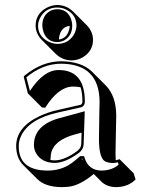

<svg xmlns="http://www.w3.org/2000/svg" viewBox="-20 -685 577 771"><path d="M123 -582Q123 -628.4 165.5 -652.8Q187 -664.6 210 -665Q247.1 -664.1 272.9 -639.2L329.6 -582.5Q353 -557.6 353.5 -525.4Q353.5 -479.5 312 -454.6Q290.5 -442.4 266.6 -442.4Q230 -443.4 203.6 -468.8L147 -525.4Q123.5 -550.3 123 -582ZM310.1 -47.9H306.2L312 -42Q311 -45.4 310.1 -47.9ZM216.8 -526.4Q248 -530.8 257.3 -564.5Q259.8 -573.2 259.8 -581.1Q227.5 -577.1 218.8 -542.5Q216.8 -534.2 216.8 -526.4ZM182.6 -42.5Q190.9 -41 200.2 -41Q240.7 -41.5 292 -80.1Q305.7 -91.8 306.2 -106L307.6 -152.3L281.7 -145.5Q194.8 -122.1 184.6 -66.4Q183.1 -56.2 182.6 -45.4Q182.6 -43.5 182.6 -42.5ZM444.8 -41.5Q452.6 -43 460 -45.9L516.6 10.7L524.4 35.6Q494.6 66.4 444.3 66.4Q408.7 65.4 387.2 44.4L356.4 13.7Q302.7 58.1 258.8 64.5Q244.1 66.4 226.6 66.4Q161.6 65.9 129.4 33.7L72.8 -22.5Q45.4 -50.8 44.9 -98.1Q44.9 -173.8 138.2 -218.3Q170.9 -233.9 210.9 -243.2L304.2 -264.2Q310.5 -268.1 311 -275.9Q311 -310.5 303.7 -334.5Q290 -337.4 271.5 -337.4Q213.9 -335.9 161.6 -252.4L148.4 -253.4L91.8 -310.1L75.2 -377L78.1 -380.9Q147.9 -438.5 225.1 -439Q307.6 -438 349.1 -397.5L405.8 -340.8Q446.3 -298.8 446.8 -220.2Q446.8 -215.8 445.8 -174.8Q443.8 -87.9 443.8 -69.3Q443.8 -53.7 444.8 -41.5ZM317.4 -58.1 319.8 -50.8Q335.9 -0.5 388.2 0Q430.7 -1 456.5 -23.9L453.6 -33.2Q442.4 -30.8 433.1 -30.3Q408.2 -31.2 397 -40.5Q377.4 -60.1 377.4 -126Q377.4 -144 378.9 -231.9Q379.9 -272.5 379.9 -276.9Q378.4 -428.2 225.1 -429.2Q150.9 -428.7 85.9 -374.5L100.1 -319.8Q154.8 -403.3 214.8 -403.8Q311 -403.8 319.8 -299.3Q320.8 -287.6 320.8 -275.9Q319.8 -259.8 307.1 -254.4H306.6L213.4 -233.4Q95.7 -207 64 -137.7Q55.2 -118.2 55.2 -98.1Q55.2 -6.3 157.2 -0.5Q164.1 0 169.9 0Q223.6 0 263.2 -26.9Q278.8 -37.6 299.3 -55.7L302.2 -58.1ZM320.3 -238.3 315.9 -106Q314.9 -85.4 297.9 -71.8Q242.7 -31.2 200.2 -30.8Q147.5 -30.8 124.5 -70.3Q116.2 -85.9 116.2 -102.1Q116.2 -178.7 209.5 -208Q216.3 -210 222.2 -211.4ZM132.8 -582Q132.8 -541 171.4 -519.5Q189.9 -509.3 210 -508.8Q254.4 -508.8 276.9 -546.4Q286.6 -563.5 287.1 -582Q287.1 -624.5 247.6 -645.5Q230 -654.8 210 -654.8Q166 -654.8 143.6 -617.7Q133.3 -600.6 132.8 -582ZM210 -647.9Q250 -647.9 265.1 -609.4Q270 -595.7 270 -582Q270 -542 238.8 -523.4Q225.1 -516.1 210 -516.1Q169.9 -516.1 154.8 -556.2Q150.4 -569.3 149.9 -582Q149.9 -624 182.6 -641.6Q195.8 -647.9 210 -647.9Z"/></svg>

Font: Linux Biolinum Shadow O
Style: Regular
Weight: 400
Designer: Philipp H. Poll
Foundry: Philipp H. Poll
Version: Version 1.0.4